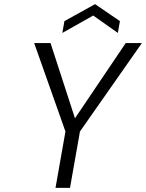

<svg xmlns="http://www.w3.org/2000/svg" viewBox="-20 -907 705 927"><path d="M430 -832 281 -748 291 -805 439 -887 559 -805 549 -748ZM665 -699 366 -272 318 0H248L296 -272L145 -699H224L342 -336L587 -699Z"/></svg>

Font: Fz Poppins Light
Style: Italic
Weight: 300
Italic angle: -10°
Designer: Ninad Kale (Devanagari), Jonny Pinhorn (Latin)
Foundry: Indian Type Foundry
Version: Vit hóa bi Vntype.Com & FontZin.Com